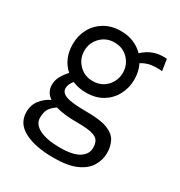

<svg xmlns="http://www.w3.org/2000/svg" viewBox="-155 -583 811 864"><g transform="rotate(30 250.0 -151.0)"><path d="M226 -155Q187 -155 155 -169Q137 -147 137 -127Q137 -103 167 -92.5Q197 -82 277 -82Q347 -82 383 -67Q419 -52 432 -26Q445 0 445 34Q445 69 426 101Q407 133 363.5 152.5Q320 172 247 172Q151 172 94.5 142.5Q38 113 38 54Q38 17 59 -9.5Q80 -36 109 -49Q76 -71 76 -110Q76 -132 87 -153Q98 -174 117 -194Q66 -239 66 -315Q66 -359 85.5 -395Q105 -431 141 -452.5Q177 -474 226 -474Q263 -474 292.5 -461.5Q322 -449 343 -427Q369 -451 398 -461.5Q427 -472 466 -469L475 -410Q445 -413 418.5 -409Q392 -405 369 -390Q386 -356 386 -315Q386 -271 366.5 -234.5Q347 -198 311.5 -176.5Q276 -155 226 -155ZM226 -215Q270 -215 298 -244.5Q326 -274 326 -315Q326 -356 298 -385.5Q270 -415 226 -415Q183 -415 154.5 -385.5Q126 -356 126 -315Q126 -274 154.5 -244.5Q183 -215 226 -215ZM104 46Q104 80 142.5 99Q181 118 248 118Q316 118 347.5 97.5Q379 77 379 45Q379 23 371 9Q363 -5 338 -12Q313 -19 262 -19Q227 -19 198.5 -22Q170 -25 147 -32Q124 -16 114 0.5Q104 17 104 46Z"/></g></svg>

Font: Inconsolata Nerd Font Mono
Style: Regular
Weight: 400
Monospace: yes
Designer: Raph Levien, Cyreal, Brenton Simpson
Foundry: Raph Levien, Cyreal, Google
Version: Version 3.000; ttfautohint (v1.8.3);Nerd Fonts 3.0.2